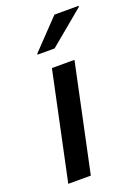

<svg xmlns="http://www.w3.org/2000/svg" viewBox="-140 -793 626 856"><g transform="rotate(-20 173.0 -365.0)"><path d="M31 0 139 -510H246L138 0ZM99 -588 100 -593 231 -730H346L345 -725L180 -588Z"/></g></svg>

Font: Saira Thin Medium
Style: Italic
Weight: 500
Italic angle: -12°
Version: Version 1.101